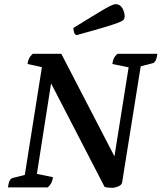

<svg xmlns="http://www.w3.org/2000/svg" viewBox="-20 -899 775 921"><path d="M521 2Q498 2 482 -2L225 -499L157 -65L234 -49Q232 -33 226.5 -22Q221 -11 209 0H18Q23 -40 40 -45L99 -60L181 -577L112 -592Q114 -608 119.5 -619Q125 -630 137 -641H274L529 -149L597 -576L519 -592Q521 -608 526 -619Q531 -630 544 -641H735Q730 -601 713 -596L655 -581L566 -25Q564 -11 546.5 -4.5Q529 2 521 2ZM349 -731Q340 -731 336 -742Q332 -753 332 -765Q410 -813 450.5 -837.5Q491 -862 508.5 -870.5Q526 -879 535 -879Q556 -879 567 -859.5Q578 -840 578 -820Q578 -811 573 -804.5Q568 -798 547 -790Q526 -782 479.5 -768Q433 -754 349 -731Z"/></svg>

Font: Petrona SemiBold
Style: Italic
Weight: 600
Italic angle: -9°
Designer: Ringo R. Seeber
Foundry: Ringo R. Seeber
Version: Version 2.001; ttfautohint (v1.8.3)